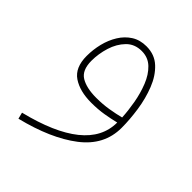

<svg xmlns="http://www.w3.org/2000/svg" viewBox="-174 -443 828 828"><g transform="rotate(45 240.0 -28.5)"><path d="M385.3 -12.7Q385.3 78.6 304.4 143.6Q223.6 208.5 64.9 247.6L72.3 276.9Q230.5 237.8 322.8 167.2Q415 96.7 415 -9.8Q415 -60.1 406.7 -116.5Q398.4 -172.9 378.9 -222.4Q359.4 -272 325.9 -303.2Q292.5 -334.5 242.2 -334.5Q203.1 -334.5 174.3 -316.2Q145.5 -297.9 126.5 -267.1Q107.4 -236.3 98.1 -198.7Q88.9 -161.1 88.9 -122.6Q88.9 -52.2 132.1 -22.9Q175.3 6.3 245.6 6.3Q286.1 6.3 321 0.5Q356 -5.4 385.3 -12.7ZM384.8 -43Q356 -35.6 321 -29.8Q286.1 -23.9 245.6 -23.9Q186.5 -23.9 152.3 -44.4Q118.2 -64.9 118.2 -122.6Q118.2 -165 131.3 -207.3Q144.5 -249.5 171.9 -277.6Q199.2 -305.7 242.2 -305.7Q281.2 -305.7 307.9 -280Q334.5 -254.4 350.6 -213.9Q366.7 -173.3 374.8 -127.9Q382.8 -82.5 384.8 -43Z"/></g></svg>

Font: Estedad-FD-VF Thin
Style: Regular
Weight: 100
Designer: Amin Abedi
Version: Version 5.0